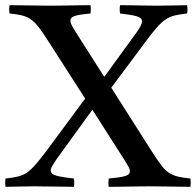

<svg xmlns="http://www.w3.org/2000/svg" viewBox="-40 -721 757 742"><path d="M380 1Q378 -14 380 -31Q424 -35 443 -40.5Q462 -46 462 -59Q462 -67 456.5 -77Q451 -87 442 -101L317 -297L178 -105Q168 -90 162 -80Q156 -70 156 -62Q156 -48 178 -42Q200 -36 246 -31Q248 -14 246 1Q235 1 214.5 0.5Q194 0 170 0Q146 0 126 -0.5Q106 -1 95 -1Q63 -1 33.5 0Q4 1 -19 1Q-21 -15 -19 -31Q10 -34 30 -39Q50 -44 66 -55.5Q82 -67 99.5 -87.5Q117 -108 142 -141L289 -340L144 -566Q123 -599 108 -618Q93 -637 78 -647Q63 -657 44.5 -661.5Q26 -666 -3 -669Q-6 -685 -3 -701Q33 -701 72.5 -700Q112 -699 149 -699Q171 -699 200.5 -699.5Q230 -700 259.5 -700.5Q289 -701 310 -701Q312 -686 310 -669Q267 -665 249.5 -659.5Q232 -654 232 -641Q232 -634 237 -624Q242 -614 252 -598L363 -424L488 -596Q509 -626 509 -638Q509 -652 488.5 -658Q468 -664 424 -669Q421 -686 424 -701Q438 -701 467.5 -700.5Q497 -700 526.5 -699.5Q556 -699 570 -699Q602 -699 634 -700Q666 -701 683 -701Q686 -685 683 -669Q654 -666 634.5 -661Q615 -656 599 -645Q583 -634 565 -613.5Q547 -593 522 -559L390 -382L548 -134Q569 -101 584 -81.5Q599 -62 614 -52.5Q629 -43 648 -38.5Q667 -34 696 -31Q698 -15 696 1Q659 1 621 0Q583 -1 545 -1Q524 -1 493.5 -0.5Q463 0 432.5 0.5Q402 1 380 1Z"/></svg>

Font: Tiro Devanagari Hindi
Style: Regular
Weight: 400
Designer: Devanagari: John Hudson & Fiona Ross. Latin: John Hudson.
Foundry: Tiro Typeworks Ltd.
Version: Version 1.52